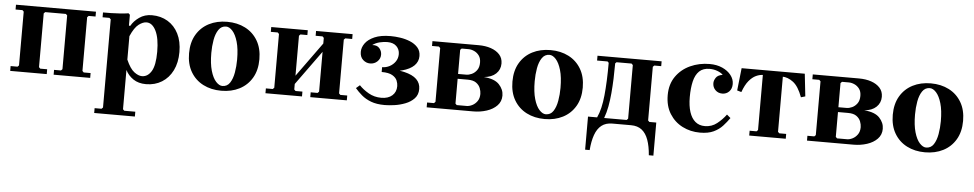

<svg xmlns="http://www.w3.org/2000/svg" viewBox="-41 -813 7035 1387"><g transform="rotate(5 3477.0 -120.0)"><path d="M560 -445 550 -435V-45L560 -35H610V0H345V-35H395L405 -45V-435L395 -445H245L235 -435V-45L245 -35H295V0H30V-35H80L90 -45V-435L80 -445H30V-480H610V-445Z M1015 -490Q1080 -490 1130 -460Q1180 -430 1208 -374.5Q1236 -319 1236 -242Q1236 -165 1208 -108.5Q1180 -52 1130 -21Q1080 10 1015 10Q960 10 922.5 -15.5Q885 -41 866 -80V205L876 215H956V250H661V215H711L721 205V-434L711 -444H661V-479Q687 -479 720 -479.5Q753 -480 786.5 -482.5Q820 -485 846 -489L856 -479V-400H866Q885 -435 924 -462.5Q963 -490 1015 -490ZM981 -45Q1023 -45 1049.5 -88.5Q1076 -132 1076 -230Q1076 -328 1049.5 -381.5Q1023 -435 981 -435Q955 -435 924.5 -412Q894 -389 866 -325V-155Q894 -91 924.5 -68Q955 -45 981 -45Z M1561 -490Q1635 -490 1692.5 -460.5Q1750 -431 1783 -375Q1816 -319 1816 -240Q1816 -161 1783 -105Q1750 -49 1692.5 -19.5Q1635 10 1561 10Q1487 10 1429.5 -19.5Q1372 -49 1339 -105Q1306 -161 1306 -240Q1306 -319 1339 -375Q1372 -431 1429.5 -460.5Q1487 -490 1561 -490ZM1566 -25Q1601 -25 1620.5 -54.5Q1640 -84 1648 -130Q1656 -176 1656 -224Q1656 -302 1641 -353Q1626 -404 1603 -429.5Q1580 -455 1556 -455Q1522 -455 1502 -425.5Q1482 -396 1474 -350.5Q1466 -305 1466 -256Q1466 -179 1481 -127.5Q1496 -76 1519.5 -50.5Q1543 -25 1566 -25Z M2086 -45 2096 -35H2146V0H1881V-35H1931L1941 -45V-435L1931 -445H1881V-480H2146V-445H2096L2086 -435ZM2411 -45 2421 -35H2471V0H2206V-35H2256L2266 -45V-435L2256 -445H2206V-480H2471V-445H2421L2411 -435ZM2266 -334 2086 -85V-145L2266 -394Z M2747 -490Q2779 -490 2816.5 -484.5Q2854 -479 2888 -465Q2922 -451 2944 -426.5Q2966 -402 2966 -364Q2966 -324 2937 -295Q2908 -266 2850 -250.5Q2792 -235 2704 -235V-261Q2733 -261 2758.5 -274.5Q2784 -288 2800 -311.5Q2816 -335 2816 -365Q2816 -399 2793 -422Q2770 -445 2726 -445Q2701 -445 2671.5 -438Q2642 -431 2619 -414Q2654 -417 2671.5 -396.5Q2689 -376 2689 -350Q2689 -321 2667.5 -300.5Q2646 -280 2615 -280Q2586 -280 2563.5 -300.5Q2541 -321 2541 -358Q2541 -390 2562.5 -420Q2584 -450 2629.5 -470Q2675 -490 2747 -490ZM2704 -255Q2804 -255 2865.5 -240.5Q2927 -226 2956 -197.5Q2985 -169 2985 -127Q2985 -85 2959.5 -58Q2934 -31 2895 -16Q2856 -1 2816 4.5Q2776 10 2746 10Q2687 10 2646.5 -5.5Q2606 -21 2578 -45Q2550 -69 2529 -94L2556 -117Q2583 -88 2624.5 -64Q2666 -40 2717 -40Q2767 -40 2796 -65.5Q2825 -91 2825 -134Q2825 -153 2816.5 -174Q2808 -195 2782 -210.5Q2756 -226 2704 -226Z M3443 -254Q3521 -248 3554.5 -212Q3588 -176 3588 -132Q3588 -89 3559.5 -59.5Q3531 -30 3485 -15Q3439 0 3387 0H3050V-35H3100L3110 -45V-435L3100 -445H3050V-480H3385Q3435 -480 3474.5 -466.5Q3514 -453 3537.5 -427Q3561 -401 3561 -362Q3561 -318 3530 -288.5Q3499 -259 3443 -254ZM3255 -435V-260H3315Q3333 -260 3354 -269.5Q3375 -279 3390.5 -300Q3406 -321 3406 -355Q3406 -387 3391.5 -406.5Q3377 -426 3356 -435.5Q3335 -445 3315 -445H3265ZM3337 -35Q3356 -35 3377 -45.5Q3398 -56 3413 -77Q3428 -98 3428 -130Q3428 -150 3419.5 -172Q3411 -194 3389.5 -209.5Q3368 -225 3328 -225H3255V-45L3265 -35Z M3906 -490Q3980 -490 4037.5 -460.5Q4095 -431 4128 -375Q4161 -319 4161 -240Q4161 -161 4128 -105Q4095 -49 4037.5 -19.5Q3980 10 3906 10Q3832 10 3774.5 -19.5Q3717 -49 3684 -105Q3651 -161 3651 -240Q3651 -319 3684 -375Q3717 -431 3774.5 -460.5Q3832 -490 3906 -490ZM3911 -25Q3946 -25 3965.5 -54.5Q3985 -84 3993 -130Q4001 -176 4001 -224Q4001 -302 3986 -353Q3971 -404 3948 -429.5Q3925 -455 3901 -455Q3867 -455 3847 -425.5Q3827 -396 3819 -350.5Q3811 -305 3811 -256Q3811 -179 3826 -127.5Q3841 -76 3864.5 -50.5Q3888 -25 3911 -25Z M4712 -444H4662L4652 -434V-45L4662 -35H4712V205H4679Q4674 140 4657.5 94Q4641 48 4610.5 24Q4580 0 4532 0H4397Q4349 0 4318.5 24Q4288 48 4271.5 94Q4255 140 4250 205H4217V-35H4283Q4298 -67 4307.5 -107.5Q4317 -148 4322 -198Q4327 -248 4329.5 -307Q4332 -366 4332 -435L4323 -444H4247V-479H4712ZM4497 -35 4507 -45V-434L4497 -444H4388L4379 -435Q4379 -378 4377 -323.5Q4375 -269 4370.5 -218Q4366 -167 4357.5 -121Q4349 -75 4334 -35Z M5032 10Q4963 10 4905 -19.5Q4847 -49 4812 -105Q4777 -161 4777 -240Q4777 -319 4816 -375Q4855 -431 4919.5 -460.5Q4984 -490 5060 -490Q5112 -490 5152 -472Q5192 -454 5215 -424.5Q5238 -395 5238 -360Q5238 -326 5218 -305.5Q5198 -285 5168 -285Q5138 -285 5118 -305Q5098 -325 5098 -355Q5098 -374 5111.5 -394.5Q5125 -415 5160 -420Q5146 -435 5119 -445Q5092 -455 5063 -455Q5015 -455 4987.5 -428.5Q4960 -402 4948.5 -353.5Q4937 -305 4937 -240Q4937 -176 4951.5 -131.5Q4966 -87 4994 -63.5Q5022 -40 5063 -40Q5113 -40 5151 -70Q5189 -100 5216 -137L5243 -114Q5222 -84 5196 -55.5Q5170 -27 5131 -8.5Q5092 10 5032 10Z M5454 -445Q5427 -445 5400 -432.5Q5373 -420 5348.5 -390.5Q5324 -361 5305 -308L5274 -317L5292 -480H5750L5768 -317L5737 -308Q5709 -385 5669.5 -415Q5630 -445 5588 -445ZM5594 -454V-45L5604 -35H5654V0H5389V-35H5439L5449 -45V-454Z M6201 -254Q6279 -248 6312.5 -212Q6346 -176 6346 -132Q6346 -89 6317.5 -59.5Q6289 -30 6243 -15Q6197 0 6145 0H5808V-35H5858L5868 -45V-435L5858 -445H5808V-480H6143Q6193 -480 6232.5 -466.5Q6272 -453 6295.5 -427Q6319 -401 6319 -362Q6319 -318 6288 -288.5Q6257 -259 6201 -254ZM6013 -435V-260H6073Q6091 -260 6112 -269.5Q6133 -279 6148.5 -300Q6164 -321 6164 -355Q6164 -387 6149.5 -406.5Q6135 -426 6114 -435.5Q6093 -445 6073 -445H6023ZM6095 -35Q6114 -35 6135 -45.5Q6156 -56 6171 -77Q6186 -98 6186 -130Q6186 -150 6177.5 -172Q6169 -194 6147.5 -209.5Q6126 -225 6086 -225H6013V-45L6023 -35Z M6664 -490Q6738 -490 6795.5 -460.5Q6853 -431 6886 -375Q6919 -319 6919 -240Q6919 -161 6886 -105Q6853 -49 6795.5 -19.5Q6738 10 6664 10Q6590 10 6532.5 -19.5Q6475 -49 6442 -105Q6409 -161 6409 -240Q6409 -319 6442 -375Q6475 -431 6532.5 -460.5Q6590 -490 6664 -490ZM6669 -25Q6704 -25 6723.5 -54.5Q6743 -84 6751 -130Q6759 -176 6759 -224Q6759 -302 6744 -353Q6729 -404 6706 -429.5Q6683 -455 6659 -455Q6625 -455 6605 -425.5Q6585 -396 6577 -350.5Q6569 -305 6569 -256Q6569 -179 6584 -127.5Q6599 -76 6622.5 -50.5Q6646 -25 6669 -25Z"/></g></svg>

Font: Brygada 1918
Style: Bold
Weight: 700
Designer: Mateusz Machalski | Borys Kosmynka | Przemek Hoffer
Foundry: NIEPODLEGLA 2018
Version: Version 3.006